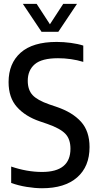

<svg xmlns="http://www.w3.org/2000/svg" viewBox="-20 -967 509 996"><path d="M198 9.5Q161.5 9.5 118.2 2.5Q75 -4.5 38 -18V-103Q77.5 -89.5 118 -82.2Q158.5 -75 198 -75Q345.5 -75 345.5 -195.5Q345.5 -245.5 318.8 -273.2Q292 -301 226 -324L186.5 -337.5Q111.5 -363 68 -411.8Q24.5 -460.5 24.5 -541Q24.5 -638 87.2 -693.8Q150 -749.5 274 -749.5Q310 -749.5 347.2 -744.5Q384.5 -739.5 412 -730.5V-646Q381 -655.5 347.8 -660.2Q314.5 -665 281 -665Q197 -665 160.5 -633.8Q124 -602.5 124 -548Q124 -501 148.8 -474Q173.5 -447 235.5 -425.5L275 -412Q356 -384.5 400.2 -335.5Q444.5 -286.5 444.5 -204Q444.5 -103 380.2 -46.8Q316 9.5 198 9.5ZM195.5 -802 98.5 -947H170L239 -841L308 -947H379.5L282.5 -802Z"/></svg>

Font: Encode Sans Cnd Md
Style: Regular
Weight: 500
Width: 3
Designer: Multiple Designers
Foundry: Impallari Type
Version: Version 3.002; ttfautohint (v1.8.3) -l 8 -r 50 -G 200 -x 14 